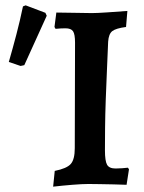

<svg xmlns="http://www.w3.org/2000/svg" viewBox="-20 -689 540 719"><path d="M179 10 185 -49Q230 -58 245 -75Q260 -92 260 -134L261 -529Q261 -561 253.5 -572Q246 -583 225 -583Q218 -583 207 -582.5Q196 -582 188 -581L184 -588L191 -642Q222 -642 259 -641Q296 -640 324 -640Q343 -640 379.5 -642.5Q416 -645 457 -648L452 -588Q414 -583 400.5 -572.5Q387 -562 385 -533Q383 -483 380.5 -427Q378 -371 376 -315.5Q374 -260 373.5 -211Q373 -162 373 -126Q373 -86 381 -72Q389 -58 413 -58Q425 -58 437.5 -59Q450 -60 459 -61L463 -55L454 3Q433 2 406 1.5Q379 1 353 0.5Q327 0 311 0Q288 0 251 3Q214 6 179 10ZM57 -442 13 -457Q28 -509 41.5 -560.5Q55 -612 66 -665L76 -669L150 -641L155 -630L71 -445Z"/></svg>

Font: Alegreya SemiBold
Style: Regular
Weight: 600
Designer: Juan Pablo del Peral
Foundry: Huerta Tipografica
Version: Version 2.009